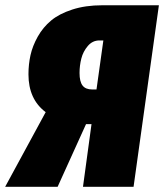

<svg xmlns="http://www.w3.org/2000/svg" viewBox="-73 -716 629 736"><path d="M318.8 -695.8H536.1L439 0H245.1L277.8 -240.2H256.8L147.9 0H-53.2L102.1 -286.1Q36.1 -335.4 36.1 -431.2Q36.1 -469.2 43.9 -504.6Q51.8 -540 71.8 -575.7Q91.8 -611.3 122.8 -637.2Q153.8 -663.1 204.1 -679.4Q254.4 -695.8 318.8 -695.8ZM296.9 -373 323.2 -561H308.1Q281.7 -561 263.7 -539.8Q245.6 -518.6 238.8 -491.7Q231.9 -464.8 231.9 -436Q231.9 -403.3 243.4 -388.2Q254.9 -373 280.8 -373Z"/></svg>

Font: Fira Sans Compressed Heavy
Style: Italic
Weight: 900
Width: 3
Italic angle: -8°
Designer: Carrois Corporate & Edenspiekermann AG
Foundry: Carrois Corporate GbR & Edenspiekermann AG
Version: Version 4.203;PS 004.203;hotconv 1.0.88;makeotf.lib2.5.64775